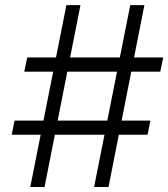

<svg xmlns="http://www.w3.org/2000/svg" viewBox="-20 -748 673 768"><path d="M356.4 0 501 -727.5H557.6L414.1 0ZM26.9 -209 38.1 -265.6H581.5L570.3 -209ZM101.1 0 245.6 -727.5H301.8L158.2 0ZM77.1 -461.4 88.9 -518.1H632.8L621.1 -461.4Z"/></svg>

Font: Inter 16pt Light
Style: Italic
Weight: 300
Italic angle: -9.3988°
Version: Version 4.001;git-66647c0bb